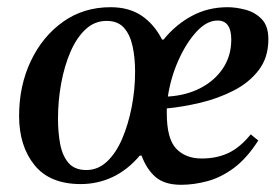

<svg xmlns="http://www.w3.org/2000/svg" viewBox="-20 -500 775 533"><path d="M204 11Q118 11 75.5 -42Q33 -95 33 -178Q33 -262 65.5 -330.5Q98 -399 155 -439.5Q212 -480 287 -480Q338 -480 373 -456.5Q408 -433 430 -390H434Q467 -431 512 -455.5Q557 -480 612 -480Q635 -480 661.5 -473Q688 -466 706.5 -447Q725 -428 725 -391Q725 -340 698 -305Q671 -270 627.5 -248Q584 -226 535 -214.5Q486 -203 443 -199Q443 -192 443 -186Q443 -115 469 -87.5Q495 -60 540 -60Q582 -60 614.5 -75.5Q647 -91 676 -127L697 -110Q665 -60 629 -33.5Q593 -7 555.5 3Q518 13 483 13Q437 13 412 -8.5Q387 -30 373 -68H368Q334 -28 292.5 -8.5Q251 11 204 11ZM220 -28Q252 -28 277 -51.5Q302 -75 319 -114.5Q336 -154 345.5 -202.5Q355 -251 355 -301Q355 -340 348 -372Q341 -404 324 -423Q307 -442 276 -442Q243 -442 218 -419Q193 -396 176 -357Q159 -318 150 -269.5Q141 -221 141 -170Q141 -133 147 -100.5Q153 -68 170 -48Q187 -28 220 -28ZM446 -232Q497 -235 536.5 -255.5Q576 -276 599 -310.5Q622 -345 622 -390Q622 -443 584 -443Q554 -443 525.5 -412Q497 -381 475.5 -333Q454 -285 446 -232Z"/></svg>

Font: STIX Two Text Medium
Style: Italic
Weight: 500
Italic angle: -12°
Designer: Ross Mills, John Hudson & Paul Hanslow, Tiro Typeworks Ltd; with prior portions MicroPress Inc. and Coen Hoffman, Elsevi
Foundry: Tiro Typeworks Ltd
Version: Version 2.13 b171